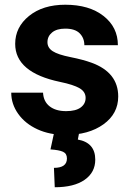

<svg xmlns="http://www.w3.org/2000/svg" viewBox="-20 -558 554 808"><path d="M340.3 -146Q340.3 -171.9 314.7 -186.8Q289.1 -201.7 232.4 -213.4Q43.9 -252.9 43.9 -373.5Q43.9 -443.8 102.3 -491Q160.6 -538.1 254.9 -538.1Q355.5 -538.1 415.8 -490.7Q476.1 -443.4 476.1 -367.7H335Q335 -397.9 315.4 -417.7Q295.9 -437.5 254.4 -437.5Q218.8 -437.5 199.2 -421.4Q179.7 -405.3 179.7 -380.4Q179.7 -356.9 201.9 -342.5Q224.1 -328.1 276.9 -317.6Q329.6 -307.1 365.7 -293.9Q477.5 -252.9 477.5 -151.9Q477.5 -79.6 415.5 -34.9Q353.5 9.8 255.4 9.8Q189 9.8 137.5 -13.9Q85.9 -37.6 56.6 -78.9Q27.3 -120.1 27.3 -168H161.1Q163.1 -130.4 189 -110.4Q214.8 -90.3 258.3 -90.3Q298.8 -90.3 319.6 -105.7Q340.3 -121.1 340.3 -146ZM313 1 307.6 29.3Q380.9 42.5 380.9 113.8Q380.9 167.5 336.2 198.7Q291.5 230 210.4 230L207 148.4Q261.7 148.4 261.7 108.9Q261.7 88.4 245.4 80.8Q229 73.2 192.4 70.8L207.5 1Z"/></svg>

Font: RobotoInd
Style: Bold
Weight: 700
Designer: Google
Version: Version 2.001150; 2014